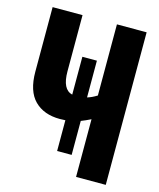

<svg xmlns="http://www.w3.org/2000/svg" viewBox="-108 -791 717 868"><g transform="rotate(15 250.0 -357.0)"><path d="M470 0V-714H331V-381Q307 -366 286 -360V-532H218V-355Q170 -366 170 -451V-714H30V-412Q30 -321 73.5 -277.5Q117 -234 192 -234Q206 -234 218 -235V-91H286V-250Q307 -258 331 -270V0Z"/></g></svg>

Font: Noto Sans Mono UI Condensed ExtraBold
Style: Regular
Weight: 800
Width: 3
Designer: Monotype Design team
Foundry: Monotype Imaging Inc.
Version: 1.000